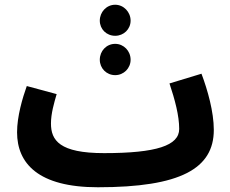

<svg xmlns="http://www.w3.org/2000/svg" viewBox="-20 -769 972 810"><path d="M466 -618C502 -618 531 -646 531 -682C531 -718 502 -749 466 -749C429 -749 401 -718 401 -682C401 -646 429 -618 466 -618ZM466 -452C502 -452 531 -481 531 -517C531 -554 502 -584 466 -584C429 -584 401 -554 401 -517C401 -481 429 -452 466 -452ZM195 -248C195 -290 208 -334 219 -372L93 -406C75 -356 52 -278 52 -211C52 -80 141 21 393 21C742 21 882 -58 882 -221C882 -297 856 -389 830 -458L695 -417C718 -348 736 -281 736 -225C736 -155 640 -123 419 -123C231 -123 195 -177 195 -248Z"/></svg>

Font: Noto Sans Arabic UI ExtraCondensed Extra
Style: Regular
Weight: 800
Width: 3
Designer: Nadine Chahine - Monotype Design Team
Foundry: Monotype Imaging Inc.
Version: Version 1.900